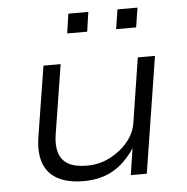

<svg xmlns="http://www.w3.org/2000/svg" viewBox="-51 -754 791 813"><g transform="rotate(-5 344.0 -348.0)"><path d="M272 8Q206 8 163 -15Q120 -38 103.5 -83Q87 -128 97 -193L145 -494H218L171 -198Q164 -155 173.5 -122.5Q183 -90 212 -73Q241 -56 292 -56Q345 -56 390.5 -79.5Q436 -103 466.5 -140Q497 -177 503 -219L546 -494H619L541 0H473L490 -111H489Q449 -51 396.5 -21.5Q344 8 272 8ZM465 -621 478 -704H563L550 -621ZM257 -621 269 -704H354L342 -621Z"/></g></svg>

Font: Nunito Sans 7pt SemiExpanded Light
Style: Italic
Weight: 300
Width: 6
Italic angle: -9°
Designer: Vernon Adams
Foundry: Vernon Adams
Version: Version 3.101;gftools[0.9.27]